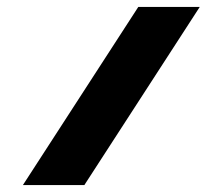

<svg xmlns="http://www.w3.org/2000/svg" viewBox="-20 -533 595 553"><path d="M46 0H223L555.3 -513H378.3Z"/></svg>

Font: Hussar
Style: BdWodka
Weight: 700
Foundry: Cannot Into Space Fonts
Version: Version 2.00